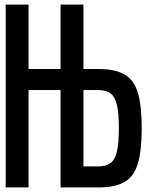

<svg xmlns="http://www.w3.org/2000/svg" viewBox="-20 -820 640 840"><path d="M5 0V-800H105V0ZM245 0V-800H345V-19L272 -92H411Q445 -92 464.5 -107.5Q484 -123 492 -159.5Q500 -196 500 -259Q500 -323 492 -359Q484 -395 464.5 -410.5Q445 -426 411 -426H55V-518H411Q483 -518 524.5 -494.5Q566 -471 583 -414.5Q600 -358 600 -259Q600 -161 583 -104Q566 -47 524.5 -23.5Q483 0 411 0Z"/></svg>

Font: Victor Mono
Style: Bold
Weight: 700
Monospace: yes
Designer: Rune Bjørnerås
Version: Version 1.561;gftools[0.9.30]